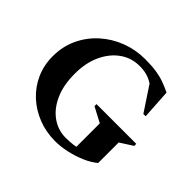

<svg xmlns="http://www.w3.org/2000/svg" viewBox="-158 -866 1072 1072"><g transform="rotate(45 378.0 -330.0)"><path d="M395 10Q323 10 260.5 -14.5Q198 -39 150.5 -83Q103 -127 76.5 -186.5Q50 -246 50 -316Q50 -393 80 -457.5Q110 -522 163 -570Q216 -618 284 -644Q352 -670 427 -670Q480 -670 517.5 -664Q555 -658 584.5 -647Q614 -636 643 -622L654 -446H636L540 -591Q513 -608 488 -614.5Q463 -621 431 -621Q368 -621 317 -585Q266 -549 236 -484.5Q206 -420 206 -334Q206 -244 235 -179.5Q264 -115 313.5 -80Q363 -45 424 -45Q441 -45 461 -46.5Q481 -48 501 -52V-237L412 -284V-300H726V-284L651 -236V-74Q620 -48 576.5 -29.5Q533 -11 485.5 -0.5Q438 10 395 10Z"/></g></svg>

Font: Spectral
Style: Bold
Weight: 700
Designer: Jean-Baptiste Levee
Foundry: Production Type
Version: Version 2.001